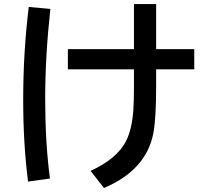

<svg xmlns="http://www.w3.org/2000/svg" viewBox="-20 -850 1020 942"><path d="M637.2 -830.1H746.1V-608.9H933.1V-509.8H746.1V-429.7Q746.1 -265.1 731.9 -194.3Q696.3 -15.1 490.2 72.3L424.3 -11.7Q552.7 -69.8 598.1 -157.2Q627.4 -214.8 634.3 -310.5Q637.2 -356 637.2 -424.8V-509.8H313V-608.9H637.2ZM117.7 41Q93.8 -143.1 93.8 -361.8Q93.8 -593.8 121.1 -815.9L227.1 -806.2Q201.7 -574.2 201.7 -364.3Q201.7 -150.9 225.1 25.9Z"/></svg>

Font: BIZ UDPGothic
Style: Bold
Weight: 700
Designer: TypeBank Co., Ltd.
Foundry: Morisawa Inc.
Version: Version 1.051